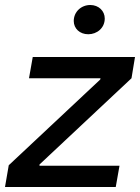

<svg xmlns="http://www.w3.org/2000/svg" viewBox="-34 -748 560 768"><path d="M-14 0H429L444 -85H124V-90L492 -435L506 -520H97L82 -435H368L367 -430L1 -87ZM319 -611C354 -611 385 -636 385 -674C385 -704 361 -728 327 -728C291 -728 261 -701 261 -664C261 -634 285 -611 319 -611Z"/></svg>

Font: Fixel Display Medium
Style: Italic
Weight: 500
Italic angle: -10°
Designer: AlfaBravo + MacPaw
Foundry: Kyrylo Tkachov, Marchela Mozhyna, Serhii Makarenko, Maria Weinstein, Zakhar Kryvoshyya
Version: Version 1.210;Glyphs 3.2 (3217)